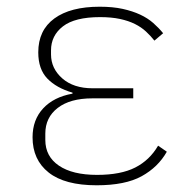

<svg xmlns="http://www.w3.org/2000/svg" viewBox="-20 -540 564 572"><path d="M477 -88Q451 -42 402 -15Q353 12 268 12Q173 12 125 -26Q77 -64 77 -131Q77 -183 108.5 -217Q140 -251 196 -261V-264Q148 -278 121 -306Q94 -334 94 -384Q94 -450 142 -485Q190 -520 277 -520Q316 -520 345.5 -513.5Q375 -507 397.5 -496.5Q420 -486 436.5 -471.5Q453 -457 466 -441L440 -419Q429 -433 415 -446Q401 -459 382 -468.5Q363 -478 337.5 -483.5Q312 -489 278 -489Q203 -489 167.5 -461.5Q132 -434 132 -390V-378Q132 -336 165.5 -306.5Q199 -277 256 -277H377V-247H255Q189 -247 152 -218.5Q115 -190 115 -142V-123Q115 -74 155.5 -46.5Q196 -19 269 -19Q340 -19 383 -41Q426 -63 451 -106Z"/></svg>

Font: IBM Plex Sans ExtLt
Style: Regular
Weight: 200
Designer: Mike Abbink, Paul van der Laan, Pieter van Rosmalen
Foundry: Bold Monday
Version: Version 3.005